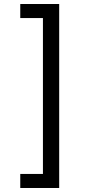

<svg xmlns="http://www.w3.org/2000/svg" viewBox="-20 -802 455 957"><path d="M81 65H194V-712H81V-782H275V135H81Z"/></svg>

Font: korean15
Style: Book
Weight: 400
Designer: Jelle Bosma - Monotype Design Team
Foundry: Monotype Imaging Inc.
Version: Version 2.003